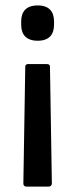

<svg xmlns="http://www.w3.org/2000/svg" viewBox="-20 -521 275 707"><path d="M119 -501C76 -501 58 -478 58 -442V-430C58 -394 76 -371 119 -371C161 -371 179 -394 179 -430V-442C179 -478 161 -501 119 -501ZM83 -285C77 -285 73 -282 73 -275L66 155C66 161 70 166 76 166H160C166 166 171 161 171 155L164 -275C164 -282 160 -285 153 -285Z"/></svg>

Font: Sofia Sans Cond SemiBold
Style: Regular
Weight: 600
Width: 3
Designer: Botio Nikoltchev, Ani Petrova
Foundry: lettersoup
Version: Version 4.100